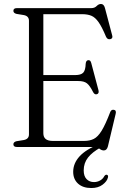

<svg xmlns="http://www.w3.org/2000/svg" viewBox="-20 -741 638 968"><path d="M47.5 -686.5Q47.5 -700 65 -700H440Q457 -700 467.2 -710.5Q477.5 -721 489 -721Q503.5 -721 509 -701L545.5 -563Q550.5 -546.5 535.5 -543.5Q521 -540.5 514 -557Q494 -605 477 -629.2Q460 -653.5 440.8 -661.5Q421.5 -669.5 394.5 -669.5H198.5V-362.5H359Q388 -362.5 399.5 -374.5Q411 -386.5 412 -419.5Q413.5 -436 424 -437.5Q436 -439.5 440 -423.5L476.5 -286Q480.5 -269.5 468.5 -266Q457 -262.5 449.5 -276.5Q433 -309.5 418.2 -321Q403.5 -332.5 374.5 -332.5H198.5V-69.5Q198.5 -30.5 245.5 -30.5H404.5Q432.5 -30.5 453 -40.8Q473.5 -51 492.5 -82Q511.5 -113 535.5 -175.5Q541 -189.5 553.5 -187.5Q568 -185.5 563 -166.5L524 -3Q518.5 17.5 503.5 17.5Q492.5 17.5 481.2 8.8Q470 0 452 0H65Q47.5 0 47.5 -13.5Q47.5 -25 63 -29L100 -35Q126 -40 126 -63.5V-636.5Q126 -660 100 -665L63 -671Q47.5 -675 47.5 -686.5ZM481 -14.5 489.5 1.5Q445.5 25.5 423.8 53.2Q402 81 402 118Q402 147 416.5 162Q431 177 454 177Q470 177 484.2 169.2Q498.5 161.5 506 147Q511.5 139 518 140Q527.5 142 524 154.5Q519.5 173.5 497.2 190.2Q475 207 440.5 207Q398 207 373.5 184.8Q349 162.5 349 125Q349 82.5 381.2 47.2Q413.5 12 481 -14.5Z"/></svg>

Font: Fraunces 72pt Soft Light
Style: Regular
Weight: 300
Version: Version 1.000;[b76b70a41]